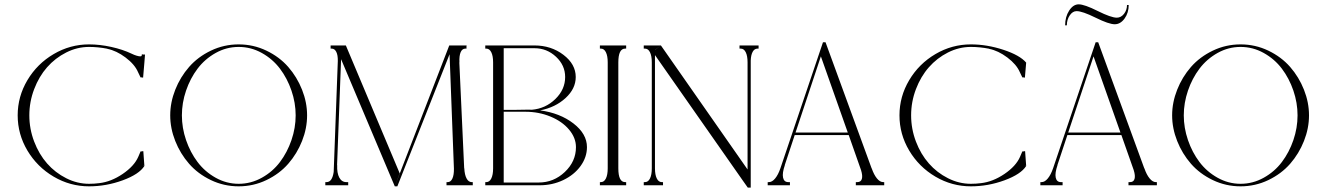

<svg xmlns="http://www.w3.org/2000/svg" viewBox="-20 -854 6102 885"><path d="M586.9 -606.4Q598.6 -600.6 609.4 -597.4Q620.1 -594.2 626.5 -594.2Q632.8 -594.2 632.8 -597.7Q633.8 -598.6 633.8 -603.5Q638.7 -603.5 640.6 -602.5H648.4L645.5 -565.4L639.6 -496.1Q635.7 -496.1 633.8 -497.1H627.9Q619.1 -514.6 616.2 -521.5Q601.1 -557.1 558.8 -588.9Q516.6 -620.6 474.6 -628.9V-629.4Q431.6 -637.7 390.6 -637.7Q335.9 -637.7 285.2 -612.1Q234.4 -586.4 197 -543.9Q159.7 -501.5 137.5 -443.1Q115.2 -384.8 115.2 -322.3Q115.2 -259.8 137.5 -201.4Q159.7 -143.1 197 -100.6Q234.4 -58.1 285.2 -32.5Q335.9 -6.8 390.6 -6.8Q414.1 -6.8 437.5 -9.8Q492.2 -16.1 545.4 -52.2Q598.6 -88.4 617.2 -130.9Q618.7 -134.3 622.6 -143.6Q626.5 -152.8 627.9 -156.2H633.8Q635.7 -157.2 640.6 -157.2L645.5 -88.9L640.6 -92.8L640.1 -92.3L645.5 -88.9Q621.6 -50.8 545.7 -22.9Q469.7 4.9 390.6 4.9Q303.2 4.9 227.3 -39.8Q151.4 -84.5 106.4 -159.9Q61.5 -235.4 61.5 -322.3Q61.5 -409.2 106.4 -484.6Q151.4 -560.1 227.3 -604.7Q303.2 -649.4 390.6 -649.4Q439.9 -649.4 492.9 -637.7Q545.9 -626 586.9 -606.4Z M1080.1 -6.8Q1136.7 -6.8 1186.8 -34.7Q1236.8 -62.5 1270.5 -107.2Q1304.2 -151.9 1323.5 -208.3Q1342.8 -264.6 1342.8 -322.3Q1342.8 -379.9 1323.5 -436.3Q1304.2 -492.7 1270.5 -537.4Q1236.8 -582 1186.8 -609.9Q1136.7 -637.7 1080.1 -637.7Q1023.9 -637.7 974.1 -609.9Q924.3 -582 890.6 -537.4Q856.9 -492.7 837.6 -436.3Q818.4 -379.9 818.4 -322.3Q818.4 -264.6 837.6 -208.3Q856.9 -151.9 890.6 -107.2Q924.3 -62.5 974.1 -34.7Q1023.9 -6.8 1080.1 -6.8ZM787.8 -204.1Q764.6 -262.7 764.6 -322.3Q764.6 -381.8 787.8 -440.4Q811 -499 851.6 -545.4Q892.1 -591.8 952.1 -620.6Q1012.2 -649.4 1080.1 -649.4Q1147.9 -649.4 1208 -620.6Q1268.1 -591.8 1308.6 -545.4Q1349.1 -499 1372.3 -440.4Q1395.5 -381.8 1395.5 -322.3Q1395.5 -262.7 1372.3 -204.1Q1349.1 -145.5 1308.6 -99.1Q1268.1 -52.7 1208 -23.9Q1147.9 4.9 1080.1 4.9Q1012.2 4.9 952.1 -23.9Q892.1 -52.7 851.6 -99.1Q811 -145.5 787.8 -204.1Z M2159.2 -14.6V0H2123H2099.6H2075.2H2038.1V-14.6H2043.9Q2057.6 -14.6 2065.2 -31Q2072.8 -47.4 2072.3 -76.7L2052.2 -604L1811.5 4.9H1799.8L2050.8 -644.5H2068.4H2072.3H2093.8H2129.9Q2131.8 -644.5 2129.9 -637.7Q2131.3 -629.9 2129.9 -629.9H2125Q2110.4 -629.9 2103.3 -613.3Q2096.2 -596.7 2097.7 -566.4H2097.2L2119.6 -78.1H2120.1Q2121.6 -48.3 2130.6 -31.5Q2139.6 -14.6 2154.3 -14.6ZM1503.9 -629.9V-644.5H1540H1547.9H1554.7H1574.2L1821.3 -57.6L1822.3 -54.7L1799.8 4.9L1788.1 -22.5L1552.2 -581.1L1533.7 -92.8H1534.2Q1532.7 -56.2 1543.9 -35.4Q1555.2 -14.6 1576.2 -14.6H1585V0H1530.3H1523.4H1515.6H1479.5V-14.6H1485.4Q1511.2 -14.6 1518.1 -61.5L1537.1 -572.8Q1537.6 -600.1 1530 -615Q1522.5 -629.9 1508.8 -629.9Z M2216.8 -629.9V-644.5H2252.9H2277.3H2301.8H2443.4Q2520.5 -644.5 2577.1 -601.3Q2633.8 -558.1 2633.8 -499Q2633.8 -445.3 2586.9 -402.1Q2540 -358.9 2469.7 -345.2Q2561 -333 2623.3 -284.9Q2685.5 -236.8 2685.5 -175.8Q2685.5 -129.4 2656 -88.6Q2626.5 -47.9 2576.2 -23.9Q2525.9 0 2467.8 0H2301.8H2277.3H2252.9H2216.8V-14.6H2221.7Q2236.3 -14.6 2244.6 -31.5Q2252.9 -48.3 2252.9 -78.1V-566.4Q2252.9 -596.2 2244.6 -613Q2236.3 -629.9 2221.7 -629.9ZM2431.2 -348.1Q2494.6 -353.5 2539.8 -397.5Q2585 -441.4 2585 -499Q2585 -553.2 2542.7 -592.5Q2500.5 -631.8 2443.4 -631.8H2301.8V-347.7H2359.4L2417 -348.6Q2419.4 -348.6 2424.1 -348.4Q2428.7 -348.1 2431.2 -348.1ZM2301.8 -338.9V-12.7H2462.9Q2532.2 -12.7 2583.5 -61.3Q2634.8 -109.9 2634.8 -175.8Q2634.8 -218.8 2603 -256.6Q2571.3 -294.4 2517.3 -316.7Q2463.4 -338.9 2401.4 -338.9Z M2866.2 -644.5V-629.9H2861.3Q2830.1 -629.9 2830.1 -566.4V-78.1Q2830.1 -14.6 2861.3 -14.6H2866.2V0H2830.1H2805.7H2781.2H2745.1V-14.6H2750Q2764.6 -14.6 2772.9 -31.5Q2781.2 -48.3 2781.2 -78.1V-566.4Q2781.2 -596.2 2772.9 -613Q2764.6 -629.9 2750 -629.9H2745.1V-644.5H2781.2H2805.7H2830.1Z M3476.6 -644.5V-629.9H3471.7Q3457.5 -629.9 3449.5 -615.5Q3441.4 -601.1 3440.4 -575.2V-566.4V-40V10.7H3426.8L3403.3 -22.5L2999 -600.1V-78.1Q2999 -48.3 3007.3 -31.5Q3015.6 -14.6 3030.3 -14.6H3036.1V0H2999H2991.2H2984.4H2947.3V-14.6H2953.1Q2967.8 -14.6 2976.1 -31.5Q2984.4 -48.3 2984.4 -78.1V-566.4Q2984.4 -596.2 2976.1 -613Q2967.8 -629.9 2953.1 -629.9H2947.3V-644.5H2984.4H2991.2H2999H3026.4L2999 -624V-623.5L3026.4 -644.5L3425.8 -72.8V-566.4Q3425.8 -596.2 3417.5 -613Q3409.2 -629.9 3394.5 -629.9H3388.7V-644.5H3425.8H3432.6H3440.4Z M4055.7 -14.6V0H4026.4H4000H3973.6H3924.8V-14.6H3931.6Q3948.2 -14.6 3952.6 -29.3Q3957 -43.9 3948.7 -70.3L3892.1 -231.4H3643.1L3597.2 -92.8H3597.7Q3585 -56.2 3589.4 -35.4Q3593.8 -14.6 3613.3 -14.6H3621.1V0H3566.4H3558.6H3550.8H3518.6V-14.6H3524.4Q3539.1 -14.6 3553 -31.5Q3566.9 -48.3 3577.1 -78.1L3773.4 -659.2H3785.2L3997.6 -78.1H3998Q4008.3 -48.3 4022.2 -31.5Q4036.1 -14.6 4050.8 -14.6ZM3887.7 -243.2 3763.7 -594.2 3647 -243.2Z M4502 -9.8Q4556.6 -16.1 4609.9 -52.2Q4663.1 -88.4 4681.6 -130.9Q4683.1 -134.3 4687 -143.6Q4690.9 -152.8 4692.4 -156.2H4698.2Q4700.2 -157.2 4705.1 -157.2L4710 -88.9L4705.1 -92.8L4704.6 -92.3L4710 -88.9Q4686 -50.8 4610.1 -22.9Q4534.2 4.9 4455.1 4.9Q4367.7 4.9 4291.7 -39.8Q4215.8 -84.5 4170.9 -159.9Q4126 -235.4 4126 -322.3Q4126 -409.2 4170.9 -484.6Q4215.8 -560.1 4291.7 -604.7Q4367.7 -649.4 4455.1 -649.4Q4529.3 -649.4 4605 -624.5Q4680.7 -599.6 4710 -565.4L4704.1 -496.1Q4700.2 -496.1 4698.2 -497.1H4692.4Q4683.6 -514.6 4680.7 -521.5Q4665.5 -557.1 4623.3 -588.9Q4581.1 -620.6 4539.1 -628.9V-629.4Q4496.1 -637.7 4455.1 -637.7Q4400.4 -637.7 4349.6 -612.1Q4298.8 -586.4 4261.5 -543.9Q4224.1 -501.5 4201.9 -443.1Q4179.7 -384.8 4179.7 -322.3Q4179.7 -259.8 4201.9 -201.4Q4224.1 -143.1 4261.5 -100.6Q4298.8 -58.1 4349.6 -32.5Q4400.4 -6.8 4455.1 -6.8Q4478.5 -6.8 4502 -9.8Z M4897.5 -737.3H4889.6Q4889.6 -776.4 4908.2 -805.2Q4926.8 -834 4952.1 -834Q4978.5 -834 5040 -803.2Q5101.6 -772.5 5127.9 -772.5Q5147 -772.5 5160.9 -790Q5174.8 -807.6 5174.8 -831.1H5182.6Q5182.6 -794.9 5163.6 -768.6Q5144.5 -742.2 5118.2 -742.2Q5091.3 -742.2 5030 -772.5Q4968.8 -802.7 4942.4 -802.7Q4924.3 -802.7 4910.9 -783.2Q4897.5 -763.7 4897.5 -737.3ZM5312.5 -14.6V0H5283.2H5256.8H5230.5H5181.6V-14.6H5188.5Q5205.1 -14.6 5209.5 -29.3Q5213.9 -43.9 5205.6 -70.3L5148.9 -231.4H4899.9L4854 -92.8H4854.5Q4841.8 -56.2 4846.2 -35.4Q4850.6 -14.6 4870.1 -14.6H4877.9V0H4823.2H4815.4H4807.6H4775.4V-14.6H4781.2Q4795.9 -14.6 4809.8 -31.5Q4823.7 -48.3 4834 -78.1L5030.3 -659.2H5042L5254.4 -78.1H5254.9Q5265.1 -48.3 5279.1 -31.5Q5293 -14.6 5307.6 -14.6ZM5144.5 -243.2 5020.5 -594.2 4903.8 -243.2Z M5698.2 -6.8Q5754.9 -6.8 5804.9 -34.7Q5855 -62.5 5888.7 -107.2Q5922.4 -151.9 5941.7 -208.3Q5960.9 -264.6 5960.9 -322.3Q5960.9 -379.9 5941.7 -436.3Q5922.4 -492.7 5888.7 -537.4Q5855 -582 5804.9 -609.9Q5754.9 -637.7 5698.2 -637.7Q5642.1 -637.7 5592.3 -609.9Q5542.5 -582 5508.8 -537.4Q5475.1 -492.7 5455.8 -436.3Q5436.5 -379.9 5436.5 -322.3Q5436.5 -264.6 5455.8 -208.3Q5475.1 -151.9 5508.8 -107.2Q5542.5 -62.5 5592.3 -34.7Q5642.1 -6.8 5698.2 -6.8ZM5406 -204.1Q5382.8 -262.7 5382.8 -322.3Q5382.8 -381.8 5406 -440.4Q5429.2 -499 5469.7 -545.4Q5510.3 -591.8 5570.3 -620.6Q5630.4 -649.4 5698.2 -649.4Q5766.1 -649.4 5826.2 -620.6Q5886.2 -591.8 5926.8 -545.4Q5967.3 -499 5990.5 -440.4Q6013.7 -381.8 6013.7 -322.3Q6013.7 -262.7 5990.5 -204.1Q5967.3 -145.5 5926.8 -99.1Q5886.2 -52.7 5826.2 -23.9Q5766.1 4.9 5698.2 4.9Q5630.4 4.9 5570.3 -23.9Q5510.3 -52.7 5469.7 -99.1Q5429.2 -145.5 5406 -204.1Z"/></svg>

Font: Elaris
Style: Regular
Weight: 500
Version: Version 1.0